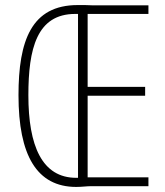

<svg xmlns="http://www.w3.org/2000/svg" viewBox="-20 -828 653 758"><path d="M287 -808C104 -808 53 -668 53 -452C53 -215 125 -90 281 -90C304 -90 322 -93 340 -93H566V-128H326V-450H553V-485H326V-773H566V-807H344C326 -808 314 -808 287 -808ZM277 -773C281 -773 285 -773 288 -773V-126C285 -126 285 -126 281 -126C146 -126 92 -252 92 -452C92 -635 125 -773 277 -773Z"/></svg>

Font: Noto Sans Kannada UI ExtraCondensed ExtraLight
Style: Regular
Weight: 200
Width: 2
Designer: Jelle Bosma - Monotype Design Team
Foundry: Monotype Imaging Inc.
Version: Version 2.005